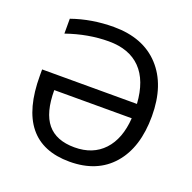

<svg xmlns="http://www.w3.org/2000/svg" viewBox="-129 -855 997 995"><g transform="rotate(20 369.5 -357.5)"><path d="M582 -312H154.8Q154.8 -187.5 203.9 -128.2Q252.9 -68.8 354 -68.8Q455.1 -68.8 514.6 -132.6Q574.2 -196.3 582 -312ZM355 9.8Q59.1 9.8 59.1 -356.9V-391.1H582Q573.7 -517.6 510.7 -581.8Q447.8 -646 335 -646Q222.2 -646 104 -605V-687Q212.4 -725.1 334 -725.1Q496.1 -725.1 586.4 -627.4Q676.8 -529.8 676.8 -357.4Q676.8 -185.1 592 -87.6Q507.3 9.8 355 9.8Z"/></g></svg>

Font: NotoSans
Style: Regular
Weight: 400
Designer: Monotype Design team
Foundry: Monotype Imaging Inc.
Version: Version 1.04